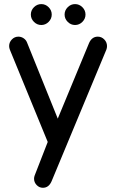

<svg xmlns="http://www.w3.org/2000/svg" viewBox="-20 -682 564 933"><path d="M145.5 186.5Q145.5 178.7 148.4 170.9L211.9 7.8L28.3 -439.5Q24.4 -449.2 24.4 -458Q24.4 -476.6 37.6 -490.2Q50.8 -503.9 69.3 -503.9Q83 -503.9 94.7 -496.1Q106.4 -488.3 111.3 -475.6L260.7 -105.5L413.1 -473.6Q426.8 -503.9 455.1 -503.9Q473.6 -503.9 486.8 -490.2Q500 -476.6 500 -458Q500 -449.2 497.1 -441.4L230.5 199.2Q216.8 230.5 188.5 230.5Q170.9 230.5 158.2 217.3Q145.5 204.1 145.5 186.5ZM129.9 -611.3Q129.9 -631.8 145 -647Q160.2 -662.1 180.7 -662.1Q201.2 -662.1 216.3 -647Q231.4 -631.8 231.4 -611.3Q231.4 -590.8 216.3 -575.7Q201.2 -560.5 180.7 -560.5Q160.2 -560.5 145 -575.7Q129.9 -590.8 129.9 -611.3ZM293.9 -611.3Q293.9 -631.8 309.1 -647Q324.2 -662.1 344.7 -662.1Q365.2 -662.1 380.4 -647Q395.5 -631.8 395.5 -611.3Q395.5 -590.8 380.4 -575.7Q365.2 -560.5 344.7 -560.5Q324.2 -560.5 309.1 -575.7Q293.9 -590.8 293.9 -611.3Z"/></svg>

Font: jf-openhuninn-2.1
Style: Regular
Weight: 400
Designer: [Kosugi Maru]
Designed by MOTOYA      

[Varela Round]
Joe Prince (Latin component); Avraham Cornfeld (Hebrew component)
Foundry: justfont Co., Ltd.
Version: 2.1